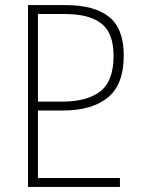

<svg xmlns="http://www.w3.org/2000/svg" viewBox="-20 -734 565 754"><path d="M90 0V-714H237Q350 -714 408 -668Q466 -622 466 -516Q466 -402 403.5 -351Q341 -300 227 -300H129V-35H451V0ZM129 -335H226Q321 -335 373.5 -375Q426 -415 426 -515Q426 -603 379 -641Q332 -679 233 -679H129Z"/></svg>

Font: Noto Sans Georgian SemiCondensed ExtraLight
Style: Regular
Weight: 200
Width: 4
Designer: Monotype Design Team, Akaki Razmadze
Foundry: Google LLC
Version: Version 2.005; ttfautohint (v1.8.4.7-5d5b)